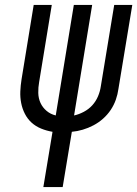

<svg xmlns="http://www.w3.org/2000/svg" viewBox="-20 -755 554 775"><path d="M155 0 192 -223Q168 -227 146 -236Q124 -245 107.5 -260Q91 -275 80.5 -295.5Q70 -316 65.5 -339Q61 -362 62 -386Q63 -410 67 -435L116 -735H189L138 -424Q134 -402 134.5 -380Q135 -358 143.5 -339.5Q152 -321 168 -307.5Q184 -294 205 -289L278 -735H352L279 -289Q298 -293 318 -303.5Q338 -314 352.5 -330Q367 -346 375.5 -366Q384 -386 387 -407L441 -735H514L458 -396Q455 -374 447.5 -352.5Q440 -331 427 -311.5Q414 -292 396 -276Q378 -260 357 -249Q336 -238 314 -231.5Q292 -225 270 -223L233 0Z"/></svg>

Font: Iosevka Fixed
Style: Italic
Weight: 400
Italic angle: -9°
Monospace: yes
Designer: Belleve Invis
Foundry: Belleve Invis
Version: Version 33.2.4